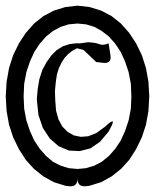

<svg xmlns="http://www.w3.org/2000/svg" viewBox="-38 -734 558 682"><path d="M55.7 -306.6 68.4 -268.6 84 -234.4 103.5 -205.1 126 -179.7 150.4 -159.2 177.7 -145.5 206.1 -136.7 237.3 -133.8 267.6 -136.7 296.9 -145.5 323.2 -159.2 348.6 -179.7 371.1 -205.1 390.6 -234.4 406.2 -268.6 418.9 -306.6 426.8 -347.7 428.7 -391.6 426.8 -436.5 418.9 -477.5 406.2 -515.6 390.6 -549.8 371.1 -579.1 348.6 -604.5 323.2 -624 296.9 -638.7 267.6 -647.5 237.3 -650.4 206.1 -647.5 177.7 -638.7 150.4 -624 126 -604.5 103.5 -579.1 84 -549.8 68.4 -515.6 55.7 -477.5 47.9 -436.5 45.9 -391.6 47.9 -347.7ZM347.7 -580.1 354.5 -537.1Q358.4 -507.8 329.1 -510.7L303.7 -513.7L258.8 -556.6L247.1 -559.6L235.4 -562.5L217.8 -552.7L204.1 -542L191.4 -528.3L180.7 -511.7L170.9 -491.2L164.1 -468.8L160.2 -442.4L157.2 -411.1L158.2 -378.9L161.1 -340.8L169.9 -309.6L183.6 -284.2L202.1 -265.6L224.6 -252.9L249 -248L275.4 -250L304.7 -261.7L334 -283.2L348.6 -295.9Q371.1 -313.5 358.4 -287.1L347.7 -266.6L317.4 -230.5L283.2 -207L245.1 -197.3L207 -199.2L169.9 -214.8L138.7 -242.2L114.3 -279.3L98.6 -325.2L92.8 -379.9L95.7 -416L101.6 -452.1L112.3 -485.4L127 -512.7L143.6 -536.1L163.1 -555.7L184.6 -569.3L208 -577.1L230.5 -580.1H247.1L260.7 -582L274.4 -584L288.1 -583L301.8 -581.1L315.4 -577.1Q327.1 -571.3 347.7 -580.1ZM480.5 -291 465.8 -246.1 445.3 -204.1 420.9 -166 391.6 -133.8 358.4 -107.4 321.3 -86.9 280.3 -74.2 265.6 -72.3Q237.3 -70.3 237.3 -99.6Q237.3 -70.3 209 -72.3L194.3 -74.2L153.3 -86.9L116.2 -107.4L83 -133.8L53.7 -166L29.3 -204.1L8.8 -246.1L-5.9 -291L-14.6 -339.8L-17.6 -391.6L-14.6 -443.4L-5.9 -492.2L8.8 -538.1L29.3 -580.1L53.7 -617.2L83 -650.4L116.2 -676.8L153.3 -696.3L194.3 -709L237.3 -713.9L280.3 -709L321.3 -696.3L358.4 -676.8L391.6 -650.4L420.9 -617.2L445.3 -580.1L465.8 -538.1L480.5 -492.2L489.3 -443.4L492.2 -391.6L489.3 -339.8Z"/></svg>

Font: B2 Hana
Style: Regular
Weight: 500
Version: 2020-08-05; (max)